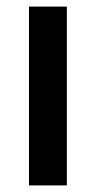

<svg xmlns="http://www.w3.org/2000/svg" viewBox="-20 -563 291 583"><path d="M183 0V-543H68V0Z"/></svg>

Font: Noto Sans Gujarati UI Condensed SemiBold
Style: Regular
Weight: 600
Width: 3
Designer: Jelle Bosma - Monotype Design Team, Universal Thirst
Foundry: Monotype Imaging Inc.
Version: Version 2.106